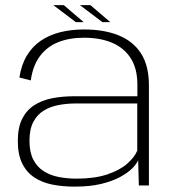

<svg xmlns="http://www.w3.org/2000/svg" viewBox="-20 -708 664 733"><path d="M265.5 4.5Q323 4.5 365.8 -5.8Q408.5 -16 438 -32Q467.5 -48 484.8 -65.2Q502 -82.5 507.5 -96.5L510 0H548.5V-383Q548.5 -457 518.5 -503.8Q488.5 -550.5 433 -573Q377.5 -595.5 300.5 -595.5Q251 -595.5 209 -584.8Q167 -574 135 -552Q103 -530 82.2 -495.2Q61.5 -460.5 54 -412L97.5 -401Q105.5 -457.5 132.2 -493.5Q159 -529.5 201.8 -546.8Q244.5 -564 300.5 -564Q363 -564 408.5 -544.5Q454 -525 479.2 -485.5Q504.5 -446 504.5 -384.5V-340.5H261.5Q217.5 -340.5 178.5 -332.8Q139.5 -325 110.2 -306Q81 -287 64.5 -254Q48 -221 48 -170Q48 -118 64.8 -84Q81.5 -50 111.2 -30.5Q141 -11 180.2 -3.2Q219.5 4.5 265.5 4.5ZM273 -26Q237 -26 204.5 -32.2Q172 -38.5 146.8 -54.5Q121.5 -70.5 107 -98.8Q92.5 -127 92.5 -171Q92.5 -214.5 107.2 -242.5Q122 -270.5 147 -285.8Q172 -301 203.8 -307Q235.5 -313 269 -313H504V-133Q494 -108 465.5 -83Q437 -58 389 -42Q341 -26 273 -26ZM371 -623.5H401L325 -688.5H285ZM269.5 -623.5H299.5L223.5 -688.5H183.5Z"/></svg>

Font: Anybody SemiExpanded ExtraLight
Style: Regular
Weight: 250
Width: 6
Version: Version 1.113;gftools[0.9.25]